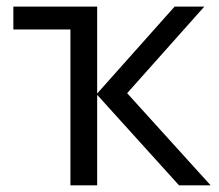

<svg xmlns="http://www.w3.org/2000/svg" viewBox="-20 -555 655 575"><path d="M190.9 -466.8H20V-535.2H271V-274.9L502.9 -535.2H591.8L360.8 -275.9L610.8 0H516.1L271 -271V0H190.9Z"/></svg>

Font: OpenSansEmoji
Style: Regular
Weight: 400
Foundry: MorbZ
Version: Version 1.000;PS 001.000;hotconv 1.0.70;makeotf.lib2.5.58329